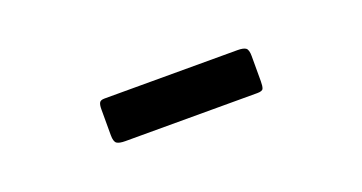

<svg xmlns="http://www.w3.org/2000/svg" viewBox="-23 -1007 545 289"><g transform="rotate(-20 250.0 -862.5)"><path d="M130 -843.5V-885Q130 -892 131.8 -895.2Q133.5 -898.5 140 -898.5H353Q362.5 -898.5 366.2 -895.8Q370 -893 370 -883V-842.5Q370 -834.5 368.5 -831Q367 -827.5 359 -827.5H147.5Q138 -827.5 134 -830.2Q130 -833 130 -843.5Z"/></g></svg>

Font: Besley*
Style: Bold
Weight: 700
Designer: Owen Earl
Foundry: indestructible type*
Version: Version 2.000; ttfautohint (v1.8.3)